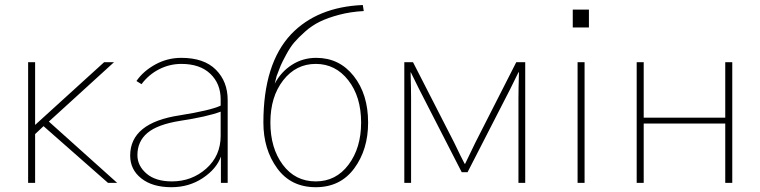

<svg xmlns="http://www.w3.org/2000/svg" viewBox="-20 -740 3076 777"><path d="M93.8 0V-488.3H122.1V-234.4L401.4 -488.3H441.4L177.7 -248L454.1 0H417L156.2 -229.5L122.1 -197.3V0Z M536.1 -112.3Q536.1 -69.3 572.8 -37.6Q609.4 -5.9 675.8 -5.9Q755.9 -5.9 814.5 -57.6Q873 -109.4 873 -190.4V-288.1Q818.4 -267.6 709 -251Q617.2 -236.3 576.7 -202.1Q536.1 -168 536.1 -112.3ZM506.8 -110.4Q506.8 -243.2 708 -273.4Q831.1 -293 873 -312.5V-337.9Q873 -401.4 831.1 -441.4Q789.1 -481.4 713.9 -481.4Q667 -481.4 624.5 -460Q582 -438.5 552.7 -399.4L532.2 -412.1Q559.6 -452.1 608.4 -479Q657.2 -505.9 713.9 -505.9Q805.7 -505.9 853.5 -458Q901.4 -410.2 901.4 -335V0H874V-106.4Q856.4 -56.6 800.8 -19.5Q745.1 17.6 673.8 17.6Q596.7 17.6 551.8 -18.1Q506.8 -53.7 506.8 -110.4Z M1045.9 -244.1Q1045.9 -482.4 1158.2 -601.6Q1263.7 -711.9 1448.2 -719.7L1452.1 -695.3Q1398.4 -692.4 1352.5 -680.2Q1306.6 -668 1274.4 -652.3Q1242.2 -636.7 1214.4 -611.8Q1186.5 -586.9 1170.4 -567.9Q1154.3 -548.8 1138.2 -519Q1122.1 -489.3 1115.7 -474.1Q1109.4 -459 1099.6 -432.6L1091.8 -401.4Q1117.2 -449.2 1161.1 -477.5Q1205.1 -505.9 1259.8 -505.9Q1353.5 -505.9 1411.6 -432.1Q1469.7 -358.4 1469.7 -244.1Q1469.7 -134.8 1413.6 -58.6Q1357.4 17.6 1257.8 17.6Q1157.2 17.6 1101.6 -59.1Q1045.9 -135.7 1045.9 -244.1ZM1074.2 -244.1Q1074.2 -140.6 1124.5 -73.2Q1174.8 -5.9 1257.8 -5.9Q1339.8 -5.9 1390.6 -73.7Q1441.4 -141.6 1441.4 -244.1Q1441.4 -348.6 1389.6 -415Q1337.9 -481.4 1257.8 -481.4Q1177.7 -481.4 1126 -415Q1074.2 -348.6 1074.2 -244.1Z M1616.2 0V-488.3H1651.4L1818.4 -162.1Q1846.7 -102.5 1860.4 -77.1H1862.3Q1862.3 -77.1 1903.3 -162.1L2069.3 -488.3H2105.5V0H2078.1V-341.8Q2078.1 -375 2080.1 -447.3H2078.1L2044.9 -379.9L1872.1 -43H1848.6L1675.8 -379.9L1642.6 -447.3H1641.6Q1643.6 -380.9 1643.6 -341.8V0Z M2297.9 -628.9V-701.2H2363.3V-628.9ZM2317.4 0V-488.3H2345.7V0Z M2556.6 0V-488.3H2585V-263.7H2915V-488.3H2943.4V0H2915V-240.2H2585V0Z"/></svg>

Font: Gothic A1 Thin
Style: Regular
Weight: 250
Designer: HanYang I&C Co.,Ltd.
Foundry: HanYang I&C Co.,Ltd.
Version: Version 2.50